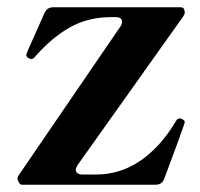

<svg xmlns="http://www.w3.org/2000/svg" viewBox="-20 -507 550 527"><path d="M407 0H40Q34 0 30 -10Q28 -14 28 -17Q28 -21 32 -27L311 -435Q315 -440 315 -447Q315 -460 297 -460H285Q222 -460 172 -432Q122 -404 75 -350Q71 -345 67 -345Q63 -345 59 -347Q52 -351 52 -356Q56 -368 58 -372L102 -471Q109 -487 126 -487H474H477Q484 -486 485.5 -481Q487 -476 487 -475V-472Q487 -468 483 -462L193 -54Q188 -46 188 -41Q188 -35 193 -31.5Q198 -28 206 -28H244Q311 -28 367 -67Q423 -106 465 -178Q468 -182 473 -182Q476 -182 480 -180Q487 -177 487 -172L486 -167Q476 -137 431 -17Q425 0 407 0Z"/></svg>

Font: Shippori Mincho B1 ExtraBold
Style: Regular
Weight: 800
Designer: FONTDASU
Foundry: FONTDASU / Google Inc. / but / Adobe
Version: Version 3.110; ttfautohint (v1.8.3)